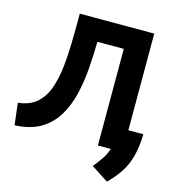

<svg xmlns="http://www.w3.org/2000/svg" viewBox="-137 -819 1035 1138"><g transform="rotate(15 380.0 -250.0)"><path d="M517 -576V17H596Q586 50 564 82.5Q542 115 519 142L624 210Q667 168 696.5 123.5Q726 79 742 21Q758 -37 760 -117H668V-710H211V-637Q211 -523 204.5 -428.5Q198 -334 176.5 -264.5Q155 -195 111.5 -154Q68 -113 -7 -105L9 29Q104 25 166.5 -12Q229 -49 266.5 -110.5Q304 -172 322.5 -248.5Q341 -325 347.5 -409.5Q354 -494 355 -576Z"/></g></svg>

Font: Repo Bold
Style: Bold
Weight: 700
Designer: Stefan Peev
Foundry: Context Ltd
Version: Version 1.502